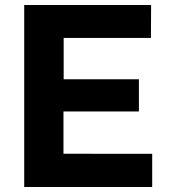

<svg xmlns="http://www.w3.org/2000/svg" viewBox="-20 -743 674 763"><path d="M76.2 -723H580.5L579.8 -592.2H233V-428H532V-300H232.2V-132L584.8 -131.8V0H76.2Z"/></svg>

Font: Public Sans VF
Style: Regular
Weight: 400
Designer: Pablo Impallari, Rodrigo Fuenzalida (Modified by Dan O. Williams and USWDS)
Version: Version 1.003